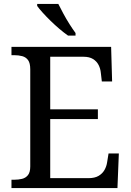

<svg xmlns="http://www.w3.org/2000/svg" viewBox="-20 -951 663 971"><path d="M38 0V-42H51Q73 -42 91.5 -46.5Q110 -51 121.5 -65.5Q133 -80 133 -109V-600Q133 -632 122 -647Q111 -662 92.5 -667Q74 -672 51 -672H38V-714H542L547 -539H495L490 -582Q488 -604 478.5 -622.5Q469 -641 450.5 -652.5Q432 -664 402 -664H234V-398H475V-349H234V-50H427Q459 -50 478.5 -61.5Q498 -73 508.5 -91.5Q519 -110 522 -132L529 -175H581L574 0ZM324 -771Q304 -785 281 -804.5Q258 -824 235.5 -846Q213 -868 195 -888Q177 -908 168 -921V-931H275Q286 -909 300.5 -882Q315 -855 331.5 -829Q348 -803 362 -784V-771Z"/></svg>

Font: Noto Serif Bengali
Style: Regular
Weight: 400
Designer: Juan Bruce, Universal Thirst, Indian Type Foundry and the Monotype Design Team.
Foundry: Monotype Imaging Inc.
Version: Version 2.003